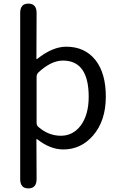

<svg xmlns="http://www.w3.org/2000/svg" viewBox="-20 -816 660 1065"><path d="M137 229Q92 229 92 177V-744Q92 -796 137 -796Q183 -796 183 -744L182 -491Q182 -486 186 -489Q272 -557 347 -557Q452 -557 511 -481Q567 -408 567 -280Q567 -146 496 -64Q429 13 331 13Q258 13 186 -44Q182 -47 182 -42L183 177Q183 229 137 229ZM428 -120Q472 -180 472 -279Q472 -480 329 -480Q264 -480 194 -415Q183 -405 183 -390V-134Q183 -120 194 -111Q250 -63 317.5 -63Q385 -63 428 -120Z"/></svg>

Font: Resource Han Rounded KR
Style: Regular
Weight: 400
Designer: Cyano Hao (round all glyphs); Ryoko NISHIZUKA 西塚涼子 (kana, bopomofo & ideographs); Paul D. Hunt (Latin, Greek & Cyrillic)
Foundry: Cyano Hao
Version: 0.990